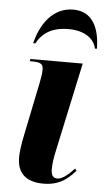

<svg xmlns="http://www.w3.org/2000/svg" viewBox="-55 -807 466 852"><g transform="rotate(5 178.0 -380.5)"><path d="M72 -607H82C101 -644 139 -683 223 -683C300 -683 339 -647 347 -607H356C355 -702 321 -771 237 -771C146 -771 93 -693 72 -607ZM171 10C242 10 280 -22 313 -60L306 -69C284 -46 256 -18 231 -18C209 -18 203 -35 203 -58C203 -81 207 -110 216 -149L299 -536H66L64 -526H76C115 -526 124 -517 124 -493C124 -475 120 -455 116 -434L70 -210C57 -150 54 -118 54 -96C54 -25 96 10 171 10Z"/></g></svg>

Font: Noto Serif Display Condensed ExtraBold
Style: Italic
Weight: 800
Width: 3
Italic angle: -12°
Designer: Monotype Design Team
Foundry: Monotype Imaging Inc.
Version: Version 2.009